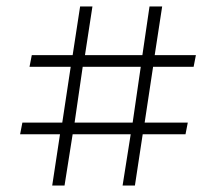

<svg xmlns="http://www.w3.org/2000/svg" viewBox="-20 -571 665 592"><path d="M141 1 165 -157H42L49 -193H172L198 -365H71L78 -401H204L227 -551H265L242 -401H419L441 -551H480L457 -401H584L577 -365H452L426 -193H559L552 -157H420L396 1H358L383 -157H204L179 1ZM210 -193H389L414 -365H235Z"/></svg>

Font: Literata 60pt Medium
Style: Regular
Weight: 500
Designer: Latin by Veronika Burian and Jose Scaglione. Greek by Irene Vlachou. Cyrillic by Vera Evstafieva.
Foundry: TypeTogether
Version: Version 3.103;gftools[0.9.29]